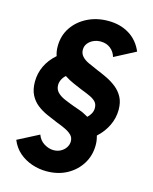

<svg xmlns="http://www.w3.org/2000/svg" viewBox="-134 -795 884 1106"><g transform="rotate(15 308.0 -242.5)"><path d="M251 222Q206 222 163.5 207.5Q121 193 88 164.5Q55 136 37 92L163 27Q175 60 203 77Q231 94 259 94Q283 94 302 83.5Q321 73 332 56Q343 39 343 20Q343 -3 328.5 -17.5Q314 -32 290 -43.5Q266 -55 236 -66Q205 -79 173 -93Q141 -107 114 -128Q87 -149 70.5 -181Q54 -213 54 -260Q54 -309 74.5 -353Q95 -397 137 -434Q133 -445 130.5 -459Q128 -473 128 -490Q128 -554 160.5 -602.5Q193 -651 248.5 -679Q304 -707 373 -707Q445 -707 498.5 -674Q552 -641 578 -579L452 -513Q443 -544 419 -562.5Q395 -581 361 -581Q337 -581 317 -571.5Q297 -562 285 -546Q273 -530 273 -509Q273 -486 288 -469.5Q303 -453 328.5 -441.5Q354 -430 384 -417Q414 -405 445 -390Q476 -375 502.5 -354Q529 -333 545.5 -302.5Q562 -272 562 -227Q562 -178 540 -132.5Q518 -87 479 -52Q483 -38 485 -24.5Q487 -11 487 3Q487 65 456.5 114.5Q426 164 373 193Q320 222 251 222ZM398 -142Q411 -154 419 -169Q427 -184 427 -201Q427 -224 415 -237.5Q403 -251 381 -261.5Q359 -272 327 -284Q306 -293 275.5 -306Q245 -319 218 -337Q204 -325 196 -308.5Q188 -292 188 -276Q188 -250 204.5 -233Q221 -216 247.5 -204.5Q274 -193 304 -182Q331 -173 345 -167.5Q359 -162 366 -159Q373 -156 379.5 -152Q386 -148 398 -142Z"/></g></svg>

Font: Hanken Grotesk ExtraBold
Style: Italic
Weight: 800
Italic angle: -8°
Designer: Alfredo Marco Pradil
Foundry: Hanken Design Co.
Version: Version 3.013